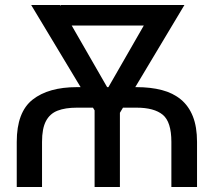

<svg xmlns="http://www.w3.org/2000/svg" viewBox="-20 -747 852 767"><path d="M147.9 0H46.9V-180.2Q46.9 -299.3 110.4 -349.1Q173.8 -398.9 287.1 -398.9H525.4Q582 -398.9 626.7 -387.2Q671.4 -375.5 702.6 -349.6Q733.9 -323.7 750.5 -282Q767.1 -240.2 767.1 -180.2V0H664.6V-180.2Q664.6 -260.3 630.1 -288.6Q595.7 -316.9 525.4 -316.9H287.1Q240.7 -316.9 210 -304.9Q179.2 -293 163.6 -263.4Q147.9 -233.9 147.9 -180.2ZM605 -727.1V-645H221.7V-727.1ZM375 -332.5 601.6 -727.1H716.8L457.5 -293.9H393.6ZM219.2 -727.1 448.7 -328.1 427.7 -293.9H365.2L104.5 -727.1ZM459 -383.3V0H357.9V-383.3Z"/></svg>

Font: Sahel VF Regular
Style: Regular
Weight: 400
Foundry: Saber Rastikerdar (saber.rastikerdar@gmail.com)
Version: Version 3.4.0